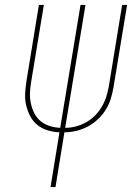

<svg xmlns="http://www.w3.org/2000/svg" viewBox="-20 -755 540 775"><path d="M184 0 220 -221Q195 -222 172 -229Q149 -236 131 -250.5Q113 -265 102 -286Q91 -307 85.5 -330.5Q80 -354 81.5 -379Q83 -404 87 -429L137 -735H157L106 -426Q102 -403 101 -381Q100 -359 104.5 -338Q109 -317 118.5 -298Q128 -279 144 -266Q160 -253 180.5 -246.5Q201 -240 223 -239L305 -735H325L243 -239Q264 -239 285.5 -244.5Q307 -250 327 -261Q347 -272 363 -288Q379 -304 390.5 -323.5Q402 -343 408.5 -363.5Q415 -384 419 -405L473 -735H493L438 -402Q434 -379 427 -356Q420 -333 406.5 -311.5Q393 -290 374 -272.5Q355 -255 333 -243.5Q311 -232 287 -226.5Q263 -221 240 -221L204 0Z"/></svg>

Font: Iosevka Curly Thin
Style: Italic
Weight: 100
Italic angle: -9°
Monospace: yes
Designer: Belleve Invis
Foundry: Belleve Invis
Version: Version 22.1.2; ttfautohint (v1.8.4)